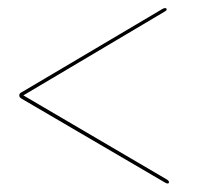

<svg xmlns="http://www.w3.org/2000/svg" viewBox="-20 -572 477 463"><path d="M35.5 -342.5V-341.5L377 -544Q379.5 -545.5 380.8 -546.8Q382 -548 382 -549Q382 -550.5 381 -551.5Q380 -552.5 378 -552.5Q377 -552.5 375.2 -552Q373.5 -551.5 371 -550L33 -350Q29.5 -348.5 28 -346.5Q26.5 -344.5 26.5 -342Q26.5 -339 28 -337.2Q29.5 -335.5 33 -333.5L377.5 -132Q379.5 -131 381 -130.2Q382.5 -129.5 384 -129.5Q386 -129.5 386.8 -130.5Q387.5 -131.5 387.5 -133Q387.5 -134.5 386.2 -136Q385 -137.5 383.5 -138.5Z"/></svg>

Font: Fraunces 96pt
Style: Regular
Weight: 400
Version: Version 1.000;[b76b70a41]